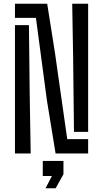

<svg xmlns="http://www.w3.org/2000/svg" viewBox="-20 -820 551 1026"><path d="M277 0 230.5 -285.1 172 -724.6H59.9V-800H232.2L273.9 -536.3L339.3 -76.4H451V0ZM59.9 0V-685.6H134.6L138.9 -304.6L144 0ZM375.3 -115.4 370.8 -511.8 365.9 -800H451V-115.4ZM223.4 186.1 257.4 120.6H208.6V40H319.1V111.2L277.2 186.1Z"/></svg>

Font: Big Shoulders Stencil Text SC Thin
Style: Regular
Weight: 100
Designer: Patric King
Foundry: XO Type Co
Version: Version 2.001